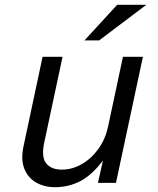

<svg xmlns="http://www.w3.org/2000/svg" viewBox="-20 -760 658 798"><path d="M574 -524 462 0H387L408 -93Q362 -32 313.5 -7Q265 18 209 18Q164 18 130 -1.5Q96 -21 81 -59Q66 -97 78 -153L157 -524H240L164 -168Q151 -107 172 -81Q193 -55 237 -55Q281 -55 321 -78.5Q361 -102 389.5 -142Q418 -182 429 -233L491 -524ZM331 -592 467 -740H588L392 -592Z"/></svg>

Font: Fragment Mono
Style: Italic
Weight: 400
Italic angle: -12°
Designer: Wei Huang based on Nimbus Sans by URW Studio, based on Helvetica by Max Miedinger.
Foundry: Wei Huang
Version: Version 1.011; ttfautohint (v1.8.4.7-5d5b)